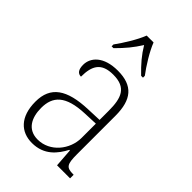

<svg xmlns="http://www.w3.org/2000/svg" viewBox="-232 -852 948 948"><g transform="rotate(45 242.0 -378.0)"><path d="M123 -619V-606H136C178 -648 204 -679 232 -724C259 -679 286 -648 329 -606H342V-619C313 -657 273 -721 256 -766H208C191 -721 151 -657 123 -619ZM182 10C268 10 310 -46 337 -97H341L348 0H439V-25H435C388 -25 379 -38 379 -109V-377C379 -489 335 -543 230 -543C131 -543 88 -493 88 -442C88 -409 100 -393 122 -393C122 -470 146 -513 228 -513C319 -513 338 -460 338 -371V-307L262 -304C117 -299 50 -252 50 -147C50 -40 106 10 182 10ZM190 -22C121 -22 92 -76 92 -145C92 -225 134 -273 265 -278L338 -281V-181C338 -101 276 -22 190 -22Z"/></g></svg>

Font: Noto Serif Thai SemiCondensed ExtraLight
Style: Regular
Weight: 200
Width: 4
Designer: Monotype Design Team
Foundry: Monotype Imaging Inc.
Version: Version 2.002